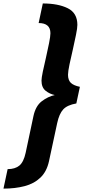

<svg xmlns="http://www.w3.org/2000/svg" viewBox="-64 -855 512 1108"><path d="M159 -722 183 -835Q271.5 -835 327 -807.5Q382.5 -780 382.5 -711.5Q382.5 -693 374.5 -653.8Q366.5 -614.5 356.5 -570Q346 -525.5 337.2 -484Q328.5 -442.5 328.5 -423.5Q328.5 -393 344.5 -377.2Q360.5 -361.5 397 -354L376.5 -258Q324.5 -249 301 -223.8Q277.5 -198.5 266 -144.5L219 74Q206 135 169.2 170Q132.5 205 77.8 219.2Q23 233.5 -44 233.5L-20 121Q23 121 47.8 100.5Q72.5 80 84 27L129 -185Q141.5 -243.5 177.2 -270.8Q213 -298 252 -306.5Q222.5 -312.5 199 -331.5Q175.5 -350.5 175.5 -390Q175.5 -405 183.2 -442.2Q191 -479.5 201 -521.5Q211 -565.5 219 -605.5Q227 -645.5 227 -663Q227 -722 159 -722Z"/></svg>

Font: Epilogue
Style: Bold Italic
Weight: 700
Italic angle: -12°
Designer: Tyler Finck
Foundry: Etcetera Type Co
Version: Version 2.111; ttfautohint (v1.8.3)